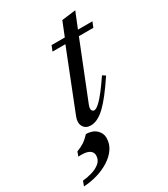

<svg xmlns="http://www.w3.org/2000/svg" viewBox="-296 -606 822 942"><g transform="rotate(-30 114.5 -135.0)"><path d="M74 8Q45 8 32.5 -13.5Q20 -35 32 -66L164 -400H91L103 -430H178L210 -510L289 -520L253 -431H335L323 -401H241L115 -85Q108 -66 112 -57Q116 -48 125 -48Q136 -48 154.5 -65Q173 -82 196 -112Q219 -142 243 -178L260 -167Q197 -72 154.5 -32Q112 8 74 8ZM-106 250 -96 223Q-71 221 -43.5 213Q-16 205 3 189Q22 173 22 147Q22 130 7 119.5Q-8 109 -39 109Q-43 109 -48 109Q-53 109 -57 110L-48 85Q-24 76 -7 65Q10 54 31 32Q68 33 88.5 52.5Q109 72 109 98Q109 132 90.5 159Q72 186 40.5 206Q9 226 -29 237Q-67 248 -106 250Z"/></g></svg>

Font: Ibarra Real Nova Medium
Style: Italic
Weight: 500
Italic angle: -22°
Designer: Jose Maria Ribagorda & Octavio Pardo
Foundry: Octavio Pardo
Version: Version 2.000